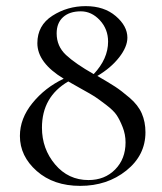

<svg xmlns="http://www.w3.org/2000/svg" viewBox="-20 -594 529 627"><path d="M298 -346Q336 -324 356 -311Q376 -298 403.5 -274.5Q431 -251 443 -223.5Q455 -196 455 -162Q455 -87 392.5 -37Q330 13 242 13Q155 13 100 -35.5Q45 -84 45 -150Q45 -207 86 -257.5Q127 -308 188 -337Q102 -389 102 -453Q102 -511 151 -542.5Q200 -574 260 -574Q320 -574 358 -541.5Q396 -509 396 -471Q396 -441 369 -406.5Q342 -372 298 -346ZM244 -557Q207 -557 186 -538Q165 -519 165 -485Q165 -443 195.5 -414.5Q226 -386 286 -352Q333 -402 333 -458Q333 -499 306 -528Q279 -557 244 -557ZM269 -6Q322 -6 356 -40.5Q390 -75 390 -129Q390 -155 380.5 -179Q371 -203 361 -218Q351 -233 326 -252Q301 -271 289.5 -278.5Q278 -286 244.5 -304.5Q211 -323 203 -328Q117 -278 117 -177Q117 -108 160 -57Q203 -6 269 -6Z"/></svg>

Font: Cormorant Garamond Book
Style: Regular
Weight: 500
Designer: Christian Thalmann (Catharsis Fonts)
Version: Version 1.000;PS 002.000;hotconv 1.0.88;makeotf.lib2.5.64775